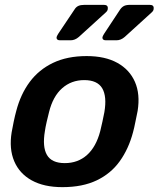

<svg xmlns="http://www.w3.org/2000/svg" viewBox="-20 -761 653 791"><path d="M237 10Q161 10 110.5 -18Q60 -46 38.5 -97Q17 -148 28 -216Q31 -234 36.5 -260Q42 -286 47 -304Q65 -373 102.5 -423.5Q140 -474 198.5 -502Q257 -530 337 -530Q413 -530 463.5 -502Q514 -474 536 -423.5Q558 -373 547 -304Q543 -286 538 -260Q533 -234 528 -216Q510 -148 473.5 -97Q437 -46 378.5 -18Q320 10 237 10ZM247 -89Q301 -89 338.5 -122.5Q376 -156 393 -221Q397 -236 402 -260Q407 -284 410 -299Q421 -364 401 -397.5Q381 -431 327 -431Q274 -431 236 -397.5Q198 -364 182 -299Q178 -284 172.5 -260Q167 -236 165 -221Q154 -156 173.5 -122.5Q193 -89 247 -89ZM416 -595Q401 -595 402 -608Q403 -611 405 -615Q407 -619 409 -622L475 -722Q482 -732 491 -736.5Q500 -741 516 -741H597Q615 -741 613 -725Q613 -717 605 -710L494 -609Q478 -595 460 -595ZM227 -595Q212 -595 213 -608Q214 -611 216 -615Q218 -619 220 -622L287 -722Q293 -732 302.5 -736.5Q312 -741 328 -741H408Q426 -741 424 -725Q424 -717 416 -710L305 -609Q289 -595 271 -595Z"/></svg>

Font: Rubik Medium
Style: Italic
Weight: 500
Italic angle: -12°
Designer: Hubert and Fischer
Foundry: Hubert and Fischer
Version: Version 2.300;gftools[0.9.30]